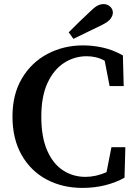

<svg xmlns="http://www.w3.org/2000/svg" viewBox="-20 -902 667 939"><path d="M383 17Q285 17 207.5 -24.5Q130 -66 85.5 -144.5Q41 -223 41 -332Q41 -441 87.5 -519Q134 -597 212.5 -638.5Q291 -680 386 -680Q435 -680 484 -669Q533 -658 581 -631L585 -481H516L492 -605Q470 -617 448 -622Q426 -627 404 -627Q344 -627 293.5 -594.5Q243 -562 212.5 -496.5Q182 -431 182 -331Q182 -232 210.5 -166.5Q239 -101 288 -69Q337 -37 398 -37Q449 -37 501 -60L525 -182H593L589 -33Q546 -9 494 4Q442 17 383 17ZM316 -744Q342 -770 367.5 -795Q393 -820 418 -843Q441 -866 456 -874Q471 -882 486 -882Q506 -882 519 -869.5Q532 -857 532 -840Q532 -827 521.5 -811.5Q511 -796 479 -780Q444 -763 409 -746Q374 -729 339 -712Z"/></svg>

Font: Source Serif Pro Semibold
Style: Regular
Weight: 600
Designer: Frank Grießhammer
Foundry: Adobe Systems Incorporated
Version: Version 3.000;hotconv 1.0.109;makeotfexe 2.5.65596